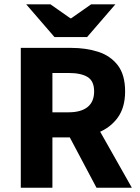

<svg xmlns="http://www.w3.org/2000/svg" viewBox="-20 -875 653 895"><path d="M76.9 0V-651.8H311.7Q380.8 -651.8 437.8 -633.5Q494.7 -615.3 529 -570.8Q563.2 -526.3 563.2 -448.8Q563.2 -374.3 529 -327Q494.7 -279.7 437.8 -257.1Q380.8 -234.5 311.7 -234.5H224.3V0ZM224.3 -351.5H299.7Q357.9 -351.5 388.3 -376.2Q418.8 -400.8 418.8 -448.8Q418.8 -497.1 388.3 -516Q357.9 -534.8 299.7 -534.8H224.3ZM429.7 0 284.7 -273.4 386.6 -367.7 594.6 0ZM234.1 -702.1 102.3 -854.7H215.4L308 -789.8H312L404.6 -854.7H517.7L385.9 -702.1Z"/></svg>

Font: Source Sans 3 VF
Style: Regular
Weight: 200
Designer: Paul D. Hunt
Foundry: Adobe
Version: Version 3.046;hotconv 1.0.118;makeotfexe 2.5.65603